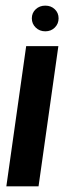

<svg xmlns="http://www.w3.org/2000/svg" viewBox="-20 -658 229 678"><path d="M2.4 0 72.4 -495H186.1L116.1 0ZM140 -547.4Q119.7 -547.4 106.1 -560.7Q92.4 -574 92.4 -593.2Q92.4 -612.5 106.1 -625.3Q119.7 -638.1 140 -638.1Q160.2 -638.1 173.5 -625.3Q186.9 -612.5 186.9 -593.2Q186.9 -574 173.5 -560.7Q160.2 -547.4 140 -547.4Z"/></svg>

Font: Alumni Sans SC Thin
Style: Italic
Weight: 100
Italic angle: -8°
Designer: Robert E. Leuschke
Foundry: Robert E. Leuschke
Version: Version 1.016